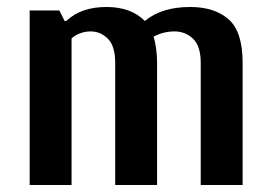

<svg xmlns="http://www.w3.org/2000/svg" viewBox="-20 -530 780 550"><path d="M65 -500H150L165 -470H170Q212 -510 285 -510Q355 -510 395 -470Q443 -510 525 -510Q594 -510 634.5 -475Q675 -440 675 -350V0H555V-350Q555 -398 533 -419Q511 -440 480 -440Q448 -440 420 -425Q424 -413 427 -392Q430 -371 430 -350V0H310V-350Q310 -398 289 -419Q268 -440 240 -440Q223 -440 208 -434Q193 -428 185 -420V0H65Z"/></svg>

Font: Cuprum
Style: Bold
Weight: 700
Designer: Jovanny Lemonad
Foundry: Jovanny Lemonad
Version: Version 2.000